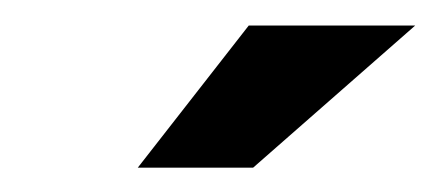

<svg xmlns="http://www.w3.org/2000/svg" viewBox="-20 -734 353 154"><path d="M90.5 -599.5H183L313 -713.5H179.5Z"/></svg>

Font: Anybody Condensed Black
Style: Italic
Weight: 900
Width: 3
Italic angle: -10°
Version: Version 1.113;gftools[0.9.25]